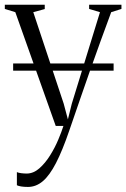

<svg xmlns="http://www.w3.org/2000/svg" viewBox="-30 -522 524 796"><path d="M86 253Q69 253 57.5 251Q46 249 40 246V191.5Q46 194.5 57.8 196Q69.5 197.5 80.5 197.5Q108.5 197.5 133 176Q157.5 154.5 177.5 122.5Q197.5 90.5 211.5 57.2Q225.5 24 233 0H201L33.5 -471.5L-10 -485V-502.5H155.5V-484.5L108 -471.5L234 -92.5L251.5 -27L267.5 -91.5L384.5 -471.5L339.5 -485V-502.5H473.5V-485L431 -471.5Q410 -415 387.5 -353Q365 -291 343.8 -230.8Q322.5 -170.5 304.8 -118.8Q287 -67 274.5 -30.8Q262 5.5 257.5 18.5Q229 102 202.2 153.8Q175.5 205.5 147.5 229.2Q119.5 253 86 253ZM441 -259V-229H24.5V-259Z"/></svg>

Font: Merriweather 144pt Light
Style: Regular
Weight: 300
Version: Version 2.100